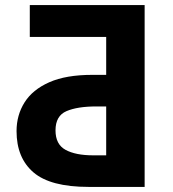

<svg xmlns="http://www.w3.org/2000/svg" viewBox="-20 -734 678 754"><path d="M328 0Q178 0 111.5 -57Q45 -114 45 -219Q45 -282 76.5 -332Q108 -382 173.5 -411Q239 -440 342 -440H397V-589H97V-714H548V0ZM346 -124H397V-316H358Q284 -316 241 -297.5Q198 -279 198 -222Q198 -167 237.5 -145.5Q277 -124 346 -124Z"/></svg>

Font: Noto Sans
Style: Bold
Weight: 700
Designer: Monotype Design Team
Foundry: Monotype Imaging Inc.
Version: Version 2.000;GOOG;noto-source:20170915:90ef993387c0; ttfaut